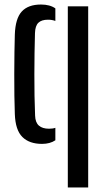

<svg xmlns="http://www.w3.org/2000/svg" viewBox="-20 -628 464 848"><path d="M45.5 -124Q44 -158.5 43.5 -205Q43 -251.5 43 -301.5Q43 -351.5 43.8 -397.2Q44.5 -443 45.5 -476Q48 -546.5 76.2 -577.2Q104.5 -608 161 -608Q200.5 -608 224.5 -591V-535.5Q209.5 -541 192 -541Q163.5 -541 149.5 -527.5Q135.5 -514 134.5 -482Q132 -397.5 131.8 -300Q131.5 -202.5 135 -117.5Q136 -87 151.8 -73.2Q167.5 -59.5 196.5 -59.5Q213.5 -59.5 224.5 -63.5V-8.5Q201 7.5 165.5 7.5Q109.5 7.5 78.8 -23Q48 -53.5 45.5 -124ZM279.5 200V-600H369.5V200Z"/></svg>

Font: Big Shoulders Stencil Text Medium
Style: Regular
Weight: 500
Designer: Patric King
Foundry: XO Type Co
Version: Version 1.000